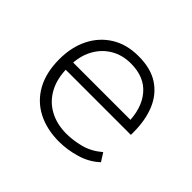

<svg xmlns="http://www.w3.org/2000/svg" viewBox="-121 -664 835 835"><g transform="rotate(45 296.5 -246.0)"><path d="M323 8Q247 8 190 -21.5Q133 -51 101.5 -108Q70 -165 70 -247Q70 -321 98.5 -378Q127 -435 179.5 -467.5Q232 -500 305 -500Q380 -500 428 -468.5Q476 -437 499.5 -381Q523 -325 523 -250V-234H103V-279H500L476 -257Q476 -348 431.5 -401Q387 -454 304 -454Q251 -454 210 -429.5Q169 -405 145.5 -360.5Q122 -316 122 -254V-247Q122 -181 147 -134.5Q172 -88 217 -63.5Q262 -39 321 -39Q362 -39 406.5 -50.5Q451 -62 491 -96L515 -58Q478 -23 425.5 -7.5Q373 8 323 8Z"/></g></svg>

Font: Nunito Sans 7pt ExtraLight
Style: Regular
Weight: 250
Designer: Vernon Adams
Foundry: Vernon Adams
Version: Version 3.101;gftools[0.9.27]